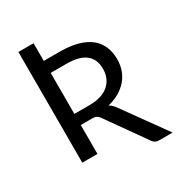

<svg xmlns="http://www.w3.org/2000/svg" viewBox="-177 -763 903 974"><g transform="rotate(-30 274.5 -275.5)"><path d="M165 -169.4V0H76.2V-648.4H165V-544.9H257.8Q318.4 -544.9 362.8 -532.5Q407.2 -520 435.8 -496.8Q464.4 -473.6 478.3 -440.7Q492.2 -407.7 492.2 -366.7Q492.2 -332.5 481.7 -303Q471.2 -273.4 450.9 -250Q430.7 -226.6 401.9 -210Q373 -193.4 336.4 -184.6Q353.5 -174.8 366.7 -157.2L549.3 96.7H470.2Q446.8 96.7 434.6 79.1L272.5 -149.9Q264.6 -160.6 255.9 -165Q247.1 -169.4 229.5 -169.4ZM165 -234.4H253.9Q291 -234.4 319.3 -243.4Q347.7 -252.4 366.7 -269Q385.7 -285.6 395.5 -308.8Q405.3 -332 405.3 -359.9Q405.3 -474.6 257.8 -474.6H165Z"/></g></svg>

Font: Carlito
Style: Regular
Weight: 400
Designer: Lukasz Dziedzic
Foundry: tyPoland Lukasz Dziedzic
Version: Version 1.104